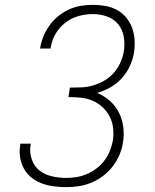

<svg xmlns="http://www.w3.org/2000/svg" viewBox="-20 -763 640 791"><path d="M252 8Q226 8 200.5 4.5Q175 1 152 -7.5Q129 -16 110 -31Q91 -46 79 -67.5Q67 -89 63 -114Q59 -139 63 -165Q63 -166 63.5 -167.5Q64 -169 64 -171H107Q107 -170 106.5 -168.5Q106 -167 106 -166Q101 -136 110.5 -107.5Q120 -79 141.5 -61.5Q163 -44 192.5 -37Q222 -30 252 -30Q274 -30 295.5 -33.5Q317 -37 338 -46Q359 -55 377.5 -69Q396 -83 410 -101.5Q424 -120 432.5 -141Q441 -162 445 -184Q449 -210 446 -235.5Q443 -261 432 -282.5Q421 -304 403 -321Q385 -338 362 -348Q339 -358 313.5 -360.5Q288 -363 262 -363L268 -402Q292 -402 316 -403Q340 -404 363.5 -411Q387 -418 409 -430.5Q431 -443 448 -462Q465 -481 475.5 -504Q486 -527 490 -551Q495 -581 490 -611Q485 -641 467 -663Q449 -685 421 -695Q393 -705 362 -705Q343 -705 323 -701.5Q303 -698 284 -690Q265 -682 248 -668.5Q231 -655 218.5 -638Q206 -621 198.5 -602Q191 -583 188 -563H145Q149 -588 158.5 -612Q168 -636 183.5 -657.5Q199 -679 219.5 -696Q240 -713 264 -724Q288 -735 313 -739Q338 -743 362 -743Q389 -743 414.5 -738.5Q440 -734 462 -722Q484 -710 500 -690.5Q516 -671 524.5 -647.5Q533 -624 534.5 -598Q536 -572 532 -545Q527 -517 514.5 -490Q502 -463 481.5 -440.5Q461 -418 434.5 -403Q408 -388 380 -380Q408 -369 431.5 -348.5Q455 -328 469 -301Q483 -274 487.5 -242Q492 -210 487 -178Q483 -151 472.5 -126Q462 -101 445 -78.5Q428 -56 405 -38.5Q382 -21 356.5 -10.5Q331 0 304.5 4Q278 8 252 8Z"/></svg>

Font: Iosevka Slab XLtEx
Style: Italic
Weight: 200
Width: 7
Italic angle: -9°
Monospace: yes
Designer: Belleve Invis
Foundry: Belleve Invis
Version: Version 11.1.0; ttfautohint (v1.8.3)